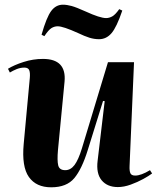

<svg xmlns="http://www.w3.org/2000/svg" viewBox="-20 -783 673 818"><path d="M14 -490Q40 -506 80.5 -519Q121 -532 163 -532Q264 -532 255 -435L227 -144Q223 -99 228 -78.5Q233 -58 258 -58Q281 -58 297.5 -80Q314 -102 329 -151L440 -518H551L532 -76Q531 -55 535.5 -45Q540 -35 556 -35Q581 -35 619 -58L628 -44Q615 -34 590.5 -20.5Q566 -7 537 3.5Q508 14 482 14Q437 14 413 -15Q389 -44 396 -99L426 -352L419 -353L354 -144Q329 -63 296.5 -24Q264 15 198 15Q134 15 103 -29Q72 -73 81 -170L107 -451Q109 -473 104.5 -484Q100 -495 84 -495Q67 -495 51 -488.5Q35 -482 22 -474ZM402 -616Q381 -616 360.5 -622.5Q340 -629 313 -642Q249 -671 226 -671Q212 -671 199.5 -663.5Q187 -656 169 -629L157 -635Q178 -709 198 -736Q218 -763 248 -763Q265 -763 285 -757.5Q305 -752 345 -734Q406 -706 432 -706Q445 -706 458 -713Q471 -720 488 -744L501 -738Q477 -667 455 -641.5Q433 -616 402 -616Z"/></svg>

Font: Literata 72pt
Style: Bold Italic
Weight: 700
Italic angle: -2°
Designer: Latin by Veronika Burian and Jose Scaglione. Greek by Irene Vlachou. Cyrillic by Vera Evstafieva
Foundry: TypeTogether
Version: Version 3.002